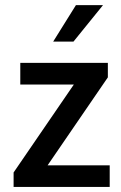

<svg xmlns="http://www.w3.org/2000/svg" viewBox="-20 -738 478 758"><path d="M60.1 -489.7H405.8V-432.6L168 -85.4H413.1V0H33.7V-57.1L271.5 -404.3H60.1ZM386.7 -717.8 270 -573.7H189.9L279.8 -717.8Z"/></svg>

Font: Varta
Style: Bold
Weight: 700
Designer: Joana Correia, Viktoriya Grabowska, Eben Sorkin
Foundry: Sorkin Type
Version: Version 1.002; ttfautohint (v1.3) -l 8 -r 24 -G 200 -x 12 -H